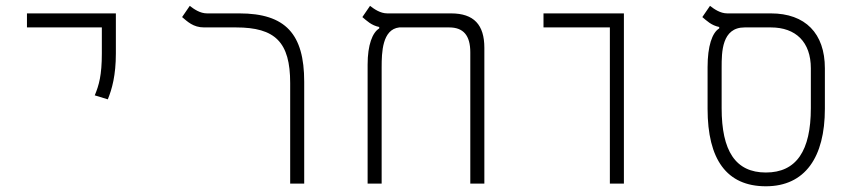

<svg xmlns="http://www.w3.org/2000/svg" viewBox="-20 -632 2970 661"><path d="M351.1 -290C365.7 -325.2 378.9 -373 378.9 -448.2V-585.9H72.8V-537.6H330.6V-448.2C330.6 -373 320.8 -338.9 306.2 -303.7Z M1027.3 -350.6C1027.3 -514.6 963.4 -585.9 803.7 -585.9H692.9C668.5 -585.9 647.9 -600.6 633.3 -611.8L606.9 -573.2C625 -558.1 645 -537.6 682.6 -537.6H792.5C927.7 -537.6 979 -486.8 979 -346.2V0H1027.3Z M1647.5 -467.3C1647.5 -546.4 1611.8 -585.9 1532.7 -585.9H1313.5C1289.1 -585.9 1268.6 -600.6 1253.9 -611.8L1227.5 -573.2C1242.7 -560.5 1258.8 -544.4 1285.6 -539.1V-534.2C1262.2 -520 1245.6 -477.5 1245.6 -409.7V0H1293.9V-400.4C1293.9 -451.2 1295.9 -530.8 1354.5 -537.6H1526.4C1575.2 -537.6 1599.1 -510.3 1599.1 -451.7V0H1647.5Z M2079.6 0H2127.9V-585.9H1851.1V-537.6H2079.6Z M2616.7 9.3C2752 9.3 2819.8 -91.3 2819.8 -257.3V-397C2819.8 -517.1 2752.4 -585.9 2633.8 -585.9H2483.9C2459.5 -585.9 2439 -600.6 2424.3 -611.8L2397.9 -573.2C2413.1 -560.5 2429.2 -544.4 2456.1 -539.1V-534.2C2431.6 -519.5 2416 -473.1 2416 -400.9V-257.3C2416 -84 2481 9.3 2616.7 9.3ZM2616.7 -38.1C2511.7 -38.1 2464.4 -112.8 2464.4 -259.8V-399.4C2464.4 -452.6 2464.8 -537.6 2543.5 -537.6H2633.8C2719.7 -537.6 2771.5 -487.3 2771.5 -397V-259.8C2771.5 -112.8 2721.7 -38.1 2616.7 -38.1Z"/></svg>

Font: Cascadia Mono PL ExtraLight
Style: Regular
Weight: 200
Monospace: yes
Designer: Aaron Bell
Foundry: Saja Typeworks
Version: Version 2404.023